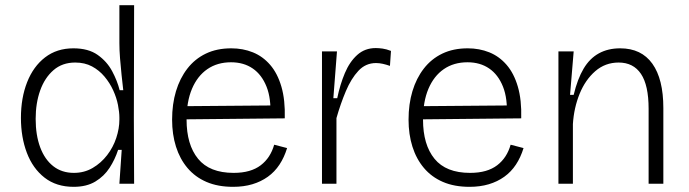

<svg xmlns="http://www.w3.org/2000/svg" viewBox="-20 -711 2666 743"><path d="M265 12Q198 12 152.5 -23.5Q107 -59 84 -119.5Q61 -180 61 -255Q61 -332 85 -393Q109 -454 154.5 -489Q200 -524 264 -524Q322 -524 358 -498.5Q394 -473 414 -435.5Q434 -398 443 -362H457Q454 -388 450.5 -420.5Q447 -453 444.5 -485.5Q442 -518 442 -544V-691H499L498 -254L499 0H442L451 -131H437Q425 -94 404 -61.5Q383 -29 349 -8.5Q315 12 265 12ZM266 -42Q306 -42 338.5 -61Q371 -80 394.5 -110.5Q418 -141 430 -177.5Q442 -214 442 -248V-256Q442 -277 436.5 -305Q431 -333 418 -361.5Q405 -390 384.5 -414.5Q364 -439 336 -454Q308 -469 271 -469Q221 -469 187 -439.5Q153 -410 135.5 -361Q118 -312 118 -251Q118 -188 135.5 -141Q153 -94 186 -68Q219 -42 266 -42Z M882 12Q823 12 779 -7Q735 -26 705.5 -61Q676 -96 661 -143.5Q646 -191 646 -248Q646 -308 661 -358Q676 -408 705 -445.5Q734 -483 776.5 -503.5Q819 -524 875 -524Q920 -524 958.5 -508.5Q997 -493 1025.5 -460Q1054 -427 1069 -375.5Q1084 -324 1082 -253L679 -249V-300L1045 -303L1026 -260Q1030 -329 1011.5 -375.5Q993 -422 958 -446Q923 -470 874 -470Q821 -470 782.5 -443.5Q744 -417 723 -367.5Q702 -318 702 -248Q702 -151 746.5 -96.5Q791 -42 884 -42Q918 -42 944 -49.5Q970 -57 989 -71.5Q1008 -86 1021 -106Q1034 -126 1041 -151L1091 -138Q1080 -102 1061.5 -74Q1043 -46 1016.5 -27Q990 -8 956.5 2Q923 12 882 12Z M1226 0V-297V-512H1284L1270 -331H1285Q1296 -384 1314.5 -428Q1333 -472 1362.5 -498.5Q1392 -525 1434 -525Q1446 -525 1460.5 -523Q1475 -521 1493 -514L1489 -456Q1475 -461 1461.5 -464Q1448 -467 1435 -467Q1395 -467 1367 -437Q1339 -407 1318.5 -358.5Q1298 -310 1282 -254V0Z M1797 12Q1738 12 1694 -7Q1650 -26 1620.5 -61Q1591 -96 1576 -143.5Q1561 -191 1561 -248Q1561 -308 1576 -358Q1591 -408 1620 -445.5Q1649 -483 1691.5 -503.5Q1734 -524 1790 -524Q1835 -524 1873.5 -508.5Q1912 -493 1940.5 -460Q1969 -427 1984 -375.5Q1999 -324 1997 -253L1594 -249V-300L1960 -303L1941 -260Q1945 -329 1926.5 -375.5Q1908 -422 1873 -446Q1838 -470 1789 -470Q1736 -470 1697.5 -443.5Q1659 -417 1638 -367.5Q1617 -318 1617 -248Q1617 -151 1661.5 -96.5Q1706 -42 1799 -42Q1833 -42 1859 -49.5Q1885 -57 1904 -71.5Q1923 -86 1936 -106Q1949 -126 1956 -151L2006 -138Q1995 -102 1976.5 -74Q1958 -46 1931.5 -27Q1905 -8 1871.5 2Q1838 12 1797 12Z M2141 0V-322V-512H2200L2186 -344H2200Q2215 -406 2238.5 -445.5Q2262 -485 2297.5 -504.5Q2333 -524 2380 -524Q2462 -524 2504.5 -464.5Q2547 -405 2547 -293V0H2490V-290Q2490 -381 2460.5 -425Q2431 -469 2374 -469Q2322 -469 2283.5 -435.5Q2245 -402 2223 -348Q2201 -294 2197 -231V0Z"/></svg>

Font: Bricolage Grotesque 96pt ExtraBold ExtraLight
Style: Regular
Weight: 250
Version: Version 1.001;gftools[0.9.33.dev8+g029e19f]